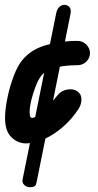

<svg xmlns="http://www.w3.org/2000/svg" viewBox="-20 -591 406 798"><path d="M105 187Q89 187 80 177Q71 167 74 154L214 -538Q218 -555 227.5 -563Q237 -571 247 -571Q259 -571 268 -562Q277 -553 273 -533L134 157Q133 166 129 176.5Q125 187 105 187ZM88 5Q54 5 27.5 -20.5Q1 -46 1 -101Q1 -133 9 -175Q17 -217 31 -258.5Q45 -300 63 -328Q98 -380 162 -400.5Q226 -421 302 -421Q324 -421 339 -405.5Q354 -390 354 -371Q354 -350 339 -335Q324 -320 302 -320Q250 -320 208 -309.5Q166 -299 147 -270Q138 -257 130.5 -238Q123 -219 116.5 -198Q110 -177 106.5 -157.5Q103 -138 103 -124Q103 -120 104.5 -110.5Q106 -101 113 -101Q124 -101 140.5 -113.5Q157 -126 173.5 -143Q190 -160 202.5 -175Q215 -190 219 -195Q235 -215 260.5 -219Q286 -223 302 -211Q318 -200 318.5 -179.5Q319 -159 307 -139Q279 -96 241.5 -63.5Q204 -31 164 -13Q124 5 88 5Z"/></svg>

Font: Edu QLD Beginner
Style: Bold
Weight: 700
Designer: Tina and Corey Anderson
Foundry: Google for Education
Version: Version 1.003